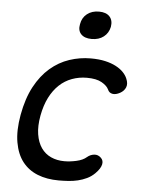

<svg xmlns="http://www.w3.org/2000/svg" viewBox="-55 -823 710 880"><g transform="rotate(5 300.0 -383.5)"><path d="M48 -274Q62 -351 91 -405Q120 -459 160 -493.5Q200 -528 248 -544Q296 -560 346 -560Q384 -560 412.5 -553.5Q441 -547 462 -536Q483 -525 496.5 -511Q510 -497 516 -482Q526 -459 519 -442Q512 -425 494 -415Q474 -404 458.5 -407Q443 -410 437 -425Q429 -442 404.5 -456Q380 -470 336 -470Q300 -470 267.5 -458Q235 -446 209.5 -422Q184 -398 166 -362.5Q148 -327 139 -279Q130 -230 136 -192.5Q142 -155 159.5 -130Q177 -105 204.5 -92.5Q232 -80 266 -80Q292 -80 321.5 -86.5Q351 -93 368 -108Q382 -120 400 -122Q418 -124 432 -110Q438 -104 440 -96.5Q442 -89 440 -80Q438 -71 431.5 -60.5Q425 -50 413 -38Q397 -22 377 -12.5Q357 -3 336 2Q315 7 292.5 8.5Q270 10 248 10Q193 10 150.5 -7Q108 -24 81 -58.5Q54 -93 44.5 -147Q35 -201 48 -274ZM342 -649Q309 -649 293 -666Q277 -683 283 -712Q288 -742 310 -759.5Q332 -777 365 -777Q398 -777 414 -759.5Q430 -742 425 -712Q419 -683 397 -666Q375 -649 342 -649Z"/></g></svg>

Font: Maple Mono NL
Style: Italic
Weight: 400
Italic angle: -10°
Monospace: yes
Designer: subframe7536
Version: Version 7.000